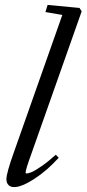

<svg xmlns="http://www.w3.org/2000/svg" viewBox="-20 -745 350 776"><path d="M37.1 11.2Q22.5 11.2 14.2 2.7Q5.9 -5.9 5.9 -21Q5.9 -45.4 36.6 -130.9L231.9 -684.6L163.6 -696.3L172.4 -725.1L301.3 -712.9L310.1 -699.2L108.4 -127.9Q83.5 -59.6 83.5 -47.9Q83.5 -43.9 87.9 -43.9Q94.2 -43.9 107.2 -49.1Q120.1 -54.2 147.2 -72.8Q174.3 -91.3 205.6 -119.6L217.3 -107.4Q169.9 -55.2 118.7 -22Q67.4 11.2 37.1 11.2Z"/></svg>

Font: Elstob 14pt
Style: Italic
Weight: 400
Italic angle: -20°
Designer: Peter S. Baker
Version: Version 1.015